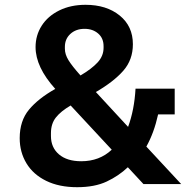

<svg xmlns="http://www.w3.org/2000/svg" viewBox="-20 -766 789 799"><path d="M62 -191Q62 -263 100.5 -309.5Q139 -356 210 -396Q128 -487 128 -570Q128 -619 153.5 -659Q179 -699 226.5 -722.5Q274 -746 336 -746Q423 -746 478 -701.5Q533 -657 533 -582Q533 -517 493 -471.5Q453 -426 379 -383L513 -238Q539 -308 544 -397H707V-290H638Q621 -213 589 -156L734 0H577L512 -70Q474 -34 424 -10.5Q374 13 301 13Q226 13 172 -13.5Q118 -40 90 -86.5Q62 -133 62 -191ZM411 -567V-574Q411 -607 388.5 -626.5Q366 -646 332 -646Q296 -646 273 -625Q250 -604 250 -571V-563Q250 -540 265 -515.5Q280 -491 315 -452Q361 -479 386 -506Q411 -533 411 -567ZM445 -143 274 -327Q233 -303 212.5 -277Q192 -251 192 -212V-200Q192 -152 225.5 -123.5Q259 -95 318 -95Q394 -95 445 -143Z"/></svg>

Font: IBM Plex Sans JP SemiBold
Style: Regular
Weight: 600
Designer: Mike Abbink; Paul van der Laan; Pieter van Rosmalen; Wujin Sim; Yejin Wi; Jinhee Kim; Boomi Park; Yona Kim; Kichan Ma
Foundry: Sandoll Inc.
Version: Version 1.001